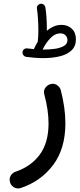

<svg xmlns="http://www.w3.org/2000/svg" viewBox="-20 -737 432 1041"><path d="M102.1 -455.1Q103 -464.4 110.8 -470.2Q118.7 -476.1 127.9 -474.6Q146.5 -472.2 164.1 -470.7Q164.6 -472.7 165.5 -474.6Q174.3 -494.1 185.1 -511.7Q184.6 -513.2 185.1 -515.6Q188 -538.6 188 -573.7Q188 -603.5 185.8 -636Q183.6 -668.5 180.2 -691.4Q178.7 -700.7 185.1 -708Q191.4 -715.3 199.7 -716.3Q210 -717.8 217.3 -711.7Q224.6 -705.6 226.1 -695.8Q230 -672.9 231.9 -643.8Q233.9 -614.7 233.9 -590.3Q233.9 -580.1 233.9 -570.3Q251.5 -585 271.2 -593.5Q291 -602.1 313 -602.1Q347.7 -602.1 369.6 -581.1Q391.6 -560.1 391.6 -524.4Q391.6 -485.8 367.4 -463.4Q343.3 -440.9 303 -431.4Q262.7 -421.9 213.9 -421.9Q172.4 -421.9 122.1 -428.7Q112.8 -430.2 106.9 -438Q101.1 -445.8 102.1 -455.1ZM307.6 -556.2Q278.3 -556.2 253.4 -530.3Q228.5 -504.4 210.9 -468.3Q213.9 -468.3 217.3 -468.3Q248.5 -468.3 277.8 -472.4Q307.1 -476.6 326.4 -487.8Q345.7 -499 345.7 -520Q345.7 -534.7 335.2 -545.4Q324.7 -556.2 307.6 -556.2ZM249 -279.3Q271 -287.6 288.1 -276.4Q305.2 -265.1 309.6 -248Q321.8 -201.2 328.1 -156.2Q334.5 -111.3 334.5 -68.4Q334.5 69.8 267.8 158Q201.2 246.1 93.3 282.2Q72.8 288.6 56.2 278.8Q39.6 269 34.7 252.4Q28.3 231 38.3 215.1Q48.3 199.2 63.5 194.3Q147 166.5 195.1 102.1Q243.2 37.6 243.2 -68.4Q243.2 -139.2 220.2 -225.1Q214.8 -245.1 225.1 -259.8Q235.4 -274.4 249 -279.3Z"/></svg>

Font: Mikhak-DS1-FD Medium
Style: Regular
Weight: 500
Designer: Amin Abedi
Version: Version 3.2